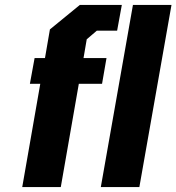

<svg xmlns="http://www.w3.org/2000/svg" viewBox="-20 -757 714 777"><path d="M70 0 143 -418H101L120 -522H162L182 -638L303 -737H473L454 -633H372L331 -598L318 -522H411L393 -418H299L226 0ZM388 0 518 -737H674L544 0Z"/></svg>

Font: Tomorrow SemiBold
Style: Italic
Weight: 600
Italic angle: -10°
Designer: Tony de Marco, Monica Rizzolli
Foundry: Just in Type
Version: Version 2.002